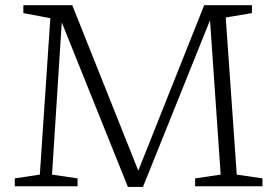

<svg xmlns="http://www.w3.org/2000/svg" viewBox="-20 -718 1066 740"><path d="M892.5 -45 991.5 -30.5V0H732V-30.5L830.5 -45L788.5 -653.5L794.5 -652.5L531 2.5H473L212.5 -645.5L219 -646.5L180.5 -45L279 -30.5V0H37V-30.5L133.5 -45L174 -648L70 -667.5V-698H258.5L518.5 -46.5H507.5L767 -698H951V-667.5L850 -650.5Z"/></svg>

Font: Newsreader 9pt Light
Style: Regular
Weight: 300
Designer: Hugues Gentile
Foundry: Production Type
Version: Version 1.003